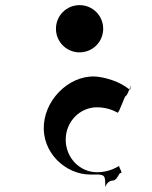

<svg xmlns="http://www.w3.org/2000/svg" viewBox="-20 -801 592 748"><path d="M290 -781C239 -781 198 -740 198 -689C198 -638 239 -597 290 -597C341 -597 382 -638 382 -689C382 -740 341 -781 290 -781ZM358 -383C404 -383 434 -364 438 -362C444 -360 466 -429 470 -427C480 -434 484 -461 491 -465C491 -465 484 -468 488 -466C490 -457 487 -449 483 -453C483 -453 444 -489 368 -501C264 -518 160 -425 151 -317C142 -207 235 -121 332 -121C380 -121 390 -125 390 -87C390 -49 386 -98 423 -98C435 -102 441 -118 446 -125C457 -129 454 -130 447 -145C441 -157 448 -156 438 -151C433 -149 404 -130 358 -130C291 -130 236 -186 236 -257C236 -327 291 -383 358 -383Z"/></svg>

Font: Hussar Przerywany
Style: Regular
Weight: 400
Foundry: Cannot Into Space Fonts
Version: Version 0.982